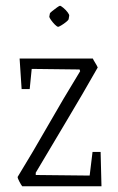

<svg xmlns="http://www.w3.org/2000/svg" viewBox="-20 -646 410 666"><path d="M57 0Q53 -5 47 -16.5Q41 -28 41 -32Q96 -122 147 -211.5Q198 -301 258 -399L256 -405L90 -407L83 -337H55L48 -443H302Q304 -438 310 -428.5Q316 -419 319 -412Q268 -322 212 -228.5Q156 -135 104 -47V-39L291 -37L301 -119H329L332 0ZM153 -599Q153 -601 161 -607.5Q169 -614 177.5 -620Q186 -626 188 -626Q191 -626 199.5 -619Q208 -612 214.5 -603.5Q221 -595 220 -591L218 -579Q217 -576 209 -569.5Q201 -563 192.5 -558Q184 -553 182 -553Q178 -553 170.5 -560.5Q163 -568 157 -576.5Q151 -585 151 -588Z"/></svg>

Font: Grenze Gotisch ExtraLight
Style: Regular
Weight: 200
Designer: Renata Polastri
Foundry: Omnibus-Type
Version: Version 1.001